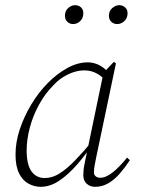

<svg xmlns="http://www.w3.org/2000/svg" viewBox="-20 -710 543 742"><path d="M137 12Q113 12 90.5 0Q68 -12 54 -39.5Q40 -67 40 -113Q40 -161 56.5 -210.5Q73 -260 101 -306.5Q129 -353 164.5 -389Q200 -425 240 -447Q280 -469 319 -469Q336 -469 352.5 -463Q369 -457 383 -445.5Q397 -434 406 -418L391 -395Q377 -413 355 -425.5Q333 -438 306 -438Q284 -438 262.5 -430.5Q241 -423 221.5 -410.5Q202 -398 185 -379Q154 -348 130.5 -305Q107 -262 95 -216Q83 -170 83 -129Q83 -74 101.5 -48Q120 -22 153 -22Q182 -22 210 -39.5Q238 -57 270.5 -90.5Q303 -124 341 -170L348 -163H346Q314 -116 279.5 -76Q245 -36 209.5 -12Q174 12 137 12ZM348 12Q328 12 315 0Q302 -12 302 -33Q302 -43 303 -53.5Q304 -64 307.5 -80.5Q311 -97 317 -126L318 -131L380 -429L383 -432L420 -471L428 -465L352 -103Q349 -88 346 -72.5Q343 -57 343 -43Q343 -34 350 -28.5Q357 -23 367 -23Q390 -23 417 -45Q444 -67 471 -101L482 -91Q464 -64 443.5 -40Q423 -16 399 -2Q375 12 348 12ZM262 -617Q250 -617 240.5 -625.5Q231 -634 231 -649Q231 -668 243.5 -679Q256 -690 270 -690Q284 -690 293 -681.5Q302 -673 302 -659Q302 -640 290 -628.5Q278 -617 262 -617ZM433 -617Q420 -617 410.5 -625.5Q401 -634 401 -649Q401 -668 414 -679Q427 -690 441 -690Q454 -690 463.5 -681.5Q473 -673 473 -659Q473 -640 460.5 -628.5Q448 -617 433 -617Z"/></svg>

Font: Source Serif 4 48pt Light
Style: Italic
Weight: 300
Italic angle: -12°
Designer: Frank Grießhammer
Foundry: Adobe Systems Incorporated
Version: Version 4.004;hotconv 1.0.116;makeotfexe 2.5.65601